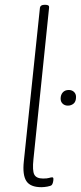

<svg xmlns="http://www.w3.org/2000/svg" viewBox="-20 -772 336 798"><path d="M152 6Q106 6 89.5 -19.5Q73 -45 79 -101L146 -740Q148 -752 165 -752H169Q186 -752 184 -740L119 -110Q114 -63 122.5 -46.5Q131 -30 159 -30Q176 -30 184 -32.5Q192 -35 197 -35Q202 -35 202 -28Q202 -21 200 -13.5Q198 -6 195 -3Q191 1 177 3.5Q163 6 152 6ZM262 -333Q249 -333 240.5 -341Q232 -349 232 -362Q232 -378 241 -388Q250 -398 266 -398Q279 -398 287.5 -390Q296 -382 296 -369Q296 -350 286 -341.5Q276 -333 262 -333Z"/></svg>

Font: Asap Condensed Condensed Thin
Style: Italic
Weight: 100
Width: 3
Italic angle: -6°
Designer: Pablo Cosgaya
Foundry: Omnibus-Type
Version: Version 3.001; ttfautohint (v1.8.4.7-5d5b)